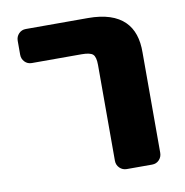

<svg xmlns="http://www.w3.org/2000/svg" viewBox="-65 -612 631 656"><g transform="rotate(-10 250.0 -283.5)"><path d="M323.2 -17.6Q308.6 -17.6 298.3 -27.8Q288.1 -38.1 288.1 -52.7V-384.8Q288.1 -413.1 278.3 -421.9Q268.6 -430.7 239.3 -430.7H66.4Q51.8 -430.7 42 -440.9Q32.2 -451.2 32.2 -465.8V-513.7Q32.2 -528.3 42 -538.6Q51.8 -548.8 66.4 -548.8H282.2Q368.2 -548.8 409.2 -507.8Q446.3 -470.7 445.3 -400.4V-52.7Q445.3 -38.1 435.5 -27.8Q425.8 -17.6 411.1 -17.6Z"/></g></svg>

Font: Rounded-L Mgen+ 1m bold
Style: Bold
Weight: 700
Designer: [Source Han Sans]
Ryoko NISHIZUKA  (kana & ideographs); Paul D. Hunt (Latin, Greek & Cyrillic); Wenlong ZHANG  (bopomofo
Version: Version 1.059.20150602